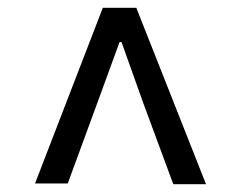

<svg xmlns="http://www.w3.org/2000/svg" viewBox="-20 -778 622 493"><path d="M70 -307H154L230 -514L287 -670H292L348 -513L425 -305H509L330 -758H244Z"/></svg>

Font: GenEiGothic-pro-Regular
Style: Regular
Weight: 400
Designer: Ryoko NISHIZUKA (kana & ideographs); Paul D. Hunt (Latin, Greek & Cyrillic); Wenlong ZHANG (bopomofo); Sandoll Communica
Foundry: Adobe Systems Incorporated; o_tamon
Version: Version 1.000.140830